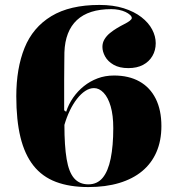

<svg xmlns="http://www.w3.org/2000/svg" viewBox="-20 -743 722 778"><path d="M383 -723Q439 -723 481.5 -709.5Q524 -696 553 -673.5Q582 -651 596.5 -623.5Q611 -596 611 -568Q611 -539 597.5 -516Q584 -493 559.5 -480Q535 -467 500 -467Q464 -467 440.5 -480.5Q417 -494 406 -514Q395 -534 395 -553Q395 -570 403.5 -584Q412 -598 425.5 -609Q439 -620 454 -629Q469 -638 483 -645Q497 -652 505.5 -658.5Q514 -665 514 -670Q514 -676 507 -682.5Q500 -689 488.5 -694.5Q477 -700 462 -703Q447 -706 431 -706Q339 -706 291.5 -661.5Q244 -617 241 -531Q241 -514 240.5 -484Q240 -454 240 -418.5Q240 -383 240 -350.5Q240 -318 240 -296L248 -290Q258 -321 276.5 -347.5Q295 -374 320 -394Q345 -414 375.5 -425.5Q406 -437 442 -437Q502 -437 545 -413Q588 -389 611 -343Q634 -297 634 -232Q634 -173 614 -127Q594 -81 556 -49.5Q518 -18 463 -1.5Q408 15 338 15Q262 15 206.5 -6Q151 -27 115.5 -72Q80 -117 63 -186.5Q46 -256 46 -353Q46 -466 79.5 -549Q113 -632 188 -677.5Q263 -723 383 -723ZM361 -386Q343 -386 325.5 -374.5Q308 -363 292 -342.5Q276 -322 263 -295Q250 -268 241 -237Q241 -152 250 -98.5Q259 -45 280.5 -20.5Q302 4 338 4Q374 4 396 -22.5Q418 -49 428.5 -100.5Q439 -152 439 -224Q439 -276 428.5 -312Q418 -348 400 -367Q382 -386 361 -386Z"/></svg>

Font: Kalnia SemiBold
Style: Regular
Weight: 600
Designer: Frida Medrano
Foundry: Frida Medrano
Version: Version 1.105